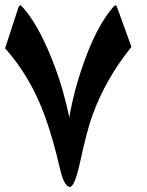

<svg xmlns="http://www.w3.org/2000/svg" viewBox="-48 -686 568 742"><path d="M460 -504.9Q359.9 -380.9 309.1 -240.2Q299.3 -213.9 287.1 -167.7Q274.9 -121.6 260.3 -54.2Q240.2 36.1 222.2 36.1Q200.7 36.1 184.6 -30.8Q169.9 -94.2 155.5 -144Q141.1 -193.8 127.4 -231.9Q98.6 -312 59.6 -378.4Q20.5 -444.8 -28.3 -499.5L21 -650.4Q25.9 -665.5 29.8 -665.5Q33.2 -665.5 42 -655.3Q100.1 -589.8 153.3 -455.6Q176.3 -397.9 192.4 -342.5Q208.5 -287.1 219.7 -232.4Q229 -285.6 242.9 -338.1Q256.8 -390.6 276.4 -445.3Q325.7 -584 387.2 -656.2Q395 -665.5 398.9 -665.5Q402.3 -665.5 407.2 -650.4Z"/></svg>

Font: XB Kayhan
Style: Bold
Weight: 700
Designer: Behnam
Foundry: Irmug
Version: Version 7.300 2009